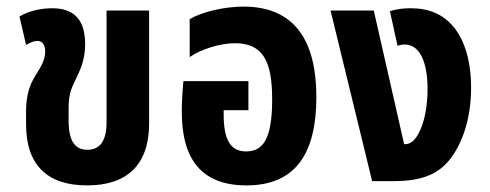

<svg xmlns="http://www.w3.org/2000/svg" viewBox="-20 -549 1484 582"><path d="M244 13C367 13 432 -51 432 -175V-517H303V-178C303 -125 285 -95 245 -95C208 -95 188 -120 188 -184V-223C188 -270 200 -288 214 -318C229 -349 238 -377 238 -415C238 -482 211 -524 138 -524C110 -524 70 -518 39 -499L59 -413C72 -420 83 -425 93 -425C107 -425 117 -415 117 -393C117 -368 105 -348 88 -321C71 -294 59 -263 59 -211V-172C59 -51 121 13 244 13Z M727 13C876 13 939 -84 939 -255C939 -423 875 -529 718 -529C658 -529 590 -512 555 -491V-376C586 -398 645 -418 692 -418C778 -418 805 -362 805 -248C805 -127 777 -90 726 -90C680 -90 658 -123 658 -202V-215H733V-303H536C533 -275 531 -235 531 -210C531 -63 594 13 727 13Z M1108 0H1174C1262 0 1306 -23 1338 -59C1377 -104 1408 -182 1408 -283C1408 -362 1389 -429 1352 -471C1322 -505 1282 -524 1225 -524C1210 -524 1186 -523 1162 -515L1185 -410C1192 -413 1199 -414 1207 -414C1250 -414 1276 -366 1276 -279C1276 -228 1267 -177 1248 -143C1237 -123 1224 -112 1209 -112H1205L1113 -517H982Z"/></svg>

Font: Noto Sans Thai UI ExtCond
Style: Bold
Weight: 700
Width: 2
Designer: Monotype Design Team
Foundry: Monotype Imaging Inc.
Version: Version 2.000